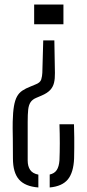

<svg xmlns="http://www.w3.org/2000/svg" viewBox="-20 -620 382 846"><path d="M219.5 -442 222 -298.5Q222.5 -273.5 218 -255Q213.5 -236.5 200.8 -223Q188 -209.5 163.5 -199L140 -189Q123 -182 114.8 -169.8Q106.5 -157.5 104.2 -136.8Q102 -116 102 -83V87Q102 112.5 112.8 128.5Q123.5 144.5 149 149.5V206Q90.5 201.5 63.8 171Q37 140.5 37 78Q37 22.5 36.5 -7.5Q36 -37.5 35.8 -54Q35.5 -70.5 36 -84Q37 -126 41.5 -152.2Q46 -178.5 54.8 -194.5Q63.5 -210.5 78.2 -220.5Q93 -230.5 115 -239L135.5 -247.5Q157.5 -255.5 161.8 -270.2Q166 -285 166.5 -299L170.5 -442ZM306 -72.5Q307 -39.5 307.2 -14.2Q307.5 11 307.2 32.8Q307 54.5 306.5 78Q304 140 279 170.5Q254 201 199 206V149Q220 144.5 230 129.2Q240 114 242 86.5Q243.5 51.5 243.5 10.2Q243.5 -31 242 -72.5ZM259.5 -600V-513H130.5V-600Z"/></svg>

Font: Big Shoulders Stencil Text Thin Light
Style: Regular
Weight: 300
Version: Version 2.001